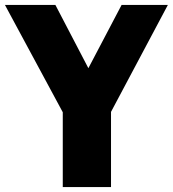

<svg xmlns="http://www.w3.org/2000/svg" viewBox="-56 -760 702 780"><path d="M626 -740 395 -305.5V0H199V-304L-36 -740H169L303 -483L438 -740Z"/></svg>

Font: Encode Sans Condensed Black
Style: Regular
Weight: 900
Width: 3
Designer: Multiple Designers
Foundry: Impallari Type
Version: Version 2.000